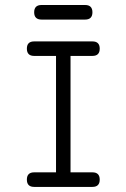

<svg xmlns="http://www.w3.org/2000/svg" viewBox="-20 -733 496 753"><path d="M342.5 -684.8Q342.5 -656.2 313.7 -656.2H143.1Q114 -656.2 114 -684.8Q114 -713.4 143.1 -713.4H313.7Q342.5 -713.4 342.5 -684.8ZM371.1 -28.6Q371.1 0 342.5 0H114Q85.4 0 85.4 -28.6Q85.4 -57.1 114 -57.1H199.7V-513.7H114Q85.4 -513.7 85.4 -542.2Q85.4 -570.6 114 -570.6H342.5Q371.1 -570.6 371.1 -542.2Q371.1 -513.7 342.5 -513.7H256.6V-57.1H342.5Q371.1 -57.1 371.1 -28.6Z"/></svg>

Font: EnergyBar
Style: Regular
Weight: 400
Italic angle: -10°
Version: 1.0 2000-03-28